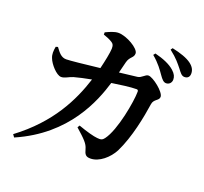

<svg xmlns="http://www.w3.org/2000/svg" viewBox="-145 -981 1290 1216"><g transform="rotate(20 500.0 -373.5)"><path d="M551 -550C559 -581 565 -607 570 -626C581 -668 609 -668 609 -699C609 -732 519 -785 463 -785C436 -785 402 -769 379 -758V-743C400 -736 423 -727 441 -715C454 -706 457 -697 457 -676C456 -648 444 -589 431 -536C328 -524 233 -514 208 -514C174 -514 155 -540 133 -570L119 -566C114 -537 112 -514 122 -490C134 -456 184 -398 216 -398C240 -398 259 -414 290 -424C317 -432 364 -442 406 -450C357 -297 269 -114 55 46L68 64C390 -76 488 -339 528 -471C587 -480 652 -489 693 -489C700 -489 704 -485 704 -476C704 -412 668 -205 611 -130C599 -114 589 -110 563 -113C539 -115 490 -128 432 -149L423 -134C486 -78 509 -56 518 -22C527 11 535 24 567 24C626 24 686 -29 715 -85C769 -194 797 -341 810 -430C815 -468 852 -468 852 -495C852 -528 765 -596 734 -596C713 -596 698 -567 670 -564ZM717 -729C765 -689 789 -653 808 -626C824 -603 837 -588 854 -588C875 -588 890 -604 890 -625C890 -644 883 -661 861 -681C830 -709 783 -728 727 -742ZM809 -798C862 -757 882 -729 901 -706C920 -681 931 -665 950 -665C972 -665 984 -678 984 -700C984 -723 974 -743 949 -762C921 -783 875 -799 818 -811Z"/></g></svg>

Font: Source Han Serif
Style: Bold
Weight: 700
Designer: Ryoko NISHIZUKA 西塚涼子 (kana & ideographs); Frank Grießhammer (Latin, Greek & Cyrillic); Wenlong ZHANG 张文龙 (bopomofo); San
Foundry: Adobe Systems Incorporated
Version: Version 1.001;PS 1.001;hotconv 16.6.54;makeotf.lib2.5.65590